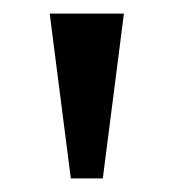

<svg xmlns="http://www.w3.org/2000/svg" viewBox="-20 -734 255 282"><path d="M84 -472H131L162 -714H53Z"/></svg>

Font: Noto Serif Condensed Medium
Style: Regular
Weight: 500
Width: 3
Designer: Monotype Design Team
Foundry: Monotype Imaging Inc.
Version: Version 2.015